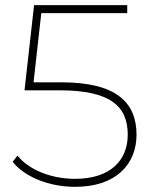

<svg xmlns="http://www.w3.org/2000/svg" viewBox="-20 -720 592 744"><path d="M110 -401 140 -669H473V-700H112L75 -370H211C411 -370 475 -306 475 -198C475 -99 408 -27 271 -27C172 -27 88 -66 48 -117L29 -93C74 -36 168 4 271 4C430 4 509 -84 509 -198C509 -322 432 -401 218 -401Z"/></svg>

Font: Talent ExtraLight
Style: Regular
Weight: 200
Designer: Mike Powis
Version: Version 1.001;hotconv 1.0.109;makeotfexe 2.5.65596